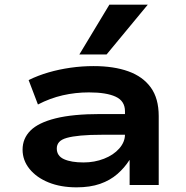

<svg xmlns="http://www.w3.org/2000/svg" viewBox="-20 -795 801 825"><path d="M309 10Q241 10 189 -11Q137 -32 107 -69Q77 -106 77 -152Q77 -200 111 -234Q145 -268 219 -286.5Q293 -305 412 -305H539V-216H420Q365 -216 327.5 -212.5Q290 -209 267 -202.5Q244 -196 234 -184.5Q224 -173 224 -157Q224 -125 255 -111Q286 -97 339 -97Q386 -97 427 -113Q468 -129 492.5 -157Q517 -185 517 -217V-317Q517 -361 477 -379.5Q437 -398 362 -398Q304 -398 249.5 -385.5Q195 -373 143 -346L103 -451Q144 -471 189 -484Q234 -497 283 -504Q332 -511 382 -511Q469 -511 531.5 -488.5Q594 -466 628 -419Q662 -372 662 -296V0H537V-107H536Q515 -74 484 -47Q453 -20 410 -5Q367 10 309 10ZM321 -561 450 -775H615L438 -561Z"/></svg>

Font: Nunito Sans 7pt Expanded
Style: Bold
Weight: 700
Width: 7
Designer: Vernon Adams
Foundry: Vernon Adams
Version: Version 3.101;gftools[0.9.27]